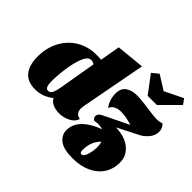

<svg xmlns="http://www.w3.org/2000/svg" viewBox="-210 -1068 1554 1554"><g transform="rotate(45 567.0 -291.5)"><path d="M552 -131Q552 -106 566 -88Q580 -70 607 -67Q594 -25 548.5 -2.5Q503 20 454 20Q415 20 382 5.5Q349 -9 336 -37Q307 -12 267.5 4Q228 20 180 20Q93 20 50 -33Q7 -86 7 -182Q7 -286 51 -365.5Q95 -445 169 -487.5Q243 -530 331 -530Q376 -530 389 -528L419 -700L661 -724L557 -173Q552 -146 552 -131ZM334 -470Q298 -470 274.5 -411Q251 -352 239.5 -269.5Q228 -187 228 -119Q228 -86 236 -66Q244 -46 262 -46Q288 -46 300.5 -76Q313 -106 320 -153L372 -458Q355 -470 334 -470ZM1052 -323 862 -226Q968 -222 1027 -172.5Q1086 -123 1086 -47Q1086 28 1048.5 84Q1011 140 944 170Q877 200 791 200Q685 200 639 164Q593 128 593 74Q593 3 647.5 -50.5Q702 -104 792 -135Q769 -144 742 -144Q726 -144 701 -139Q690 -144 684 -153Q678 -162 678 -173Q678 -185 686.5 -196.5Q695 -208 713 -217L929 -322Q858 -345 805 -345Q725 -345 706 -292Q686 -315 675 -349Q664 -383 664 -416Q664 -476 701.5 -503Q739 -530 802 -530Q835 -530 880 -524Q925 -518 933 -517Q1019 -505 1047 -505Q1083 -505 1104 -516Q1134 -488 1134 -448Q1134 -378 1052 -323ZM868 -5Q868 -34 860 -61Q799 -3 799 95Q799 126 817 126Q841 126 854.5 81.5Q868 37 868 -5ZM1084 -783 1117 -738 967 -588H862L749 -738L804 -783L927 -706Z"/></g></svg>

Font: Sansita Black Italic
Style: Regular
Weight: 900
Italic angle: -11°
Designer: Pablo Cosgaya
Foundry: Omnibus-Type
Version: Version 1.006